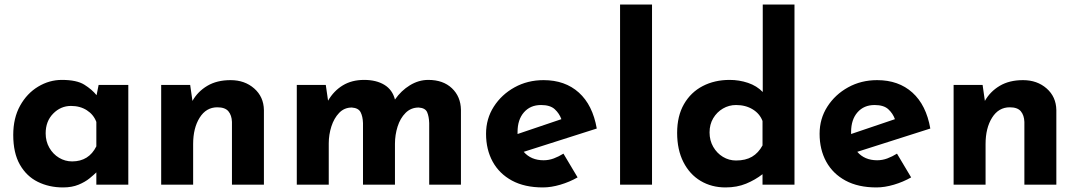

<svg xmlns="http://www.w3.org/2000/svg" viewBox="-20 -809 4719 841"><path d="M256 12Q195 12 145.5 -12.5Q96 -37 67 -88Q38 -139 38 -218Q38 -292 68 -346Q98 -400 147 -429.5Q196 -459 251 -459Q316 -459 349.5 -438Q383 -417 403 -392L412 -437H542V0H402V-54Q392 -44 372.5 -28Q353 -12 324 0Q295 12 256 12ZM296 -102Q369 -102 402 -168V-275Q390 -307 360.5 -326Q331 -345 291 -345Q246 -345 213 -311.5Q180 -278 180 -225Q180 -190 196 -162Q212 -134 238.5 -118Q265 -102 296 -102Z M813 -437 823 -367Q846 -408 888 -433Q930 -458 990 -458Q1052 -458 1093.5 -421.5Q1135 -385 1136 -327V0H996V-275Q995 -304 980.5 -321.5Q966 -339 932 -339Q883 -339 854.5 -293.5Q826 -248 826 -178V0H686V-437Z M1407 -437 1417 -368Q1442 -411 1481.5 -435Q1521 -459 1575 -459Q1628 -459 1663.5 -437.5Q1699 -416 1710 -373Q1737 -412 1775.5 -435.5Q1814 -459 1856 -459Q1921 -459 1959.5 -422.5Q1998 -386 1999 -328V0H1860V-270Q1859 -299 1851 -317.5Q1843 -336 1814 -338Q1780 -338 1756.5 -314.5Q1733 -291 1721.5 -254.5Q1710 -218 1710 -179V0H1570V-270Q1569 -299 1559.5 -317.5Q1550 -336 1521 -338Q1488 -338 1465.5 -314.5Q1443 -291 1431.5 -255Q1420 -219 1420 -181V0H1280V-437Z M2358 12Q2278 12 2222.5 -18Q2167 -48 2138 -101Q2109 -154 2109 -223Q2109 -289 2143 -342Q2177 -395 2234 -426.5Q2291 -458 2361 -458Q2455 -458 2515.5 -403.5Q2576 -349 2594 -246L2274 -144Q2306 -107 2361 -107Q2384 -107 2405.5 -115Q2427 -123 2448 -136L2510 -32Q2475 -12 2434.5 0Q2394 12 2358 12ZM2247 -231Q2247 -226 2247 -222L2439 -287Q2430 -312 2410 -330.5Q2390 -349 2350 -349Q2303 -349 2275 -317Q2247 -285 2247 -231Z M2696 -789H2836V0H2696Z M3158 12Q3097 12 3049 -16.5Q3001 -45 2973.5 -99Q2946 -153 2946 -227Q2946 -301 2976 -353Q3006 -405 3058 -432Q3110 -459 3176 -459Q3218 -459 3256.5 -446Q3295 -433 3321 -406V-789H3460V0H3320V-46Q3288 -21 3248 -4.5Q3208 12 3158 12ZM3204 -106Q3246 -106 3274 -122.5Q3302 -139 3320 -172V-279Q3308 -311 3277 -330Q3246 -349 3204 -349Q3173 -349 3146.5 -333.5Q3120 -318 3104 -291Q3088 -264 3088 -229Q3088 -194 3104 -166Q3120 -138 3146.5 -122Q3173 -106 3204 -106Z M3819 12Q3739 12 3683.5 -18Q3628 -48 3599 -101Q3570 -154 3570 -223Q3570 -289 3604 -342Q3638 -395 3695 -426.5Q3752 -458 3822 -458Q3916 -458 3976.5 -403.5Q4037 -349 4055 -246L3735 -144Q3767 -107 3822 -107Q3845 -107 3866.5 -115Q3888 -123 3909 -136L3971 -32Q3936 -12 3895.5 0Q3855 12 3819 12ZM3708 -231Q3708 -226 3708 -222L3900 -287Q3891 -312 3871 -330.5Q3851 -349 3811 -349Q3764 -349 3736 -317Q3708 -285 3708 -231Z M4284 -437 4294 -367Q4317 -408 4359 -433Q4401 -458 4461 -458Q4523 -458 4564.5 -421.5Q4606 -385 4607 -327V0H4467V-275Q4466 -304 4451.5 -321.5Q4437 -339 4403 -339Q4354 -339 4325.5 -293.5Q4297 -248 4297 -178V0H4157V-437Z"/></svg>

Font: Synthetic
Style: Bold
Weight: 700
Designer: Santiago Orozco
Foundry: Typemade
Version: Version 2.000; ttfautohint (v1.8.4.7-5d5b)